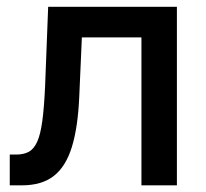

<svg xmlns="http://www.w3.org/2000/svg" viewBox="-20 -556 618 576"><path d="M9.3 0V-92.3H28.3Q51.3 -92.3 66.7 -100.8Q82 -109.4 91.8 -131.3Q101.6 -153.3 106.9 -192.9Q112.3 -232.4 115.2 -295.4L124.5 -535.6H510.7V0H404.3V-443.8H225.6L217.8 -266.6Q213.9 -174.8 195.8 -115.7Q177.7 -56.6 141.6 -28.3Q105.5 0 45.9 0Z"/></svg>

Font: Inter 20pt Medium
Style: Regular
Weight: 500
Version: Version 4.001;git-66647c0bb